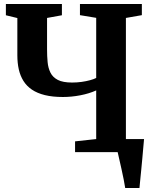

<svg xmlns="http://www.w3.org/2000/svg" viewBox="-20 -763 770 963"><path d="M608 180Q605.5 163 600.5 137.8Q595.5 112.5 589.5 85.5Q583.5 58.5 578.2 35.5Q573 12.5 570 -0.5L533.5 -65.5H702.5Q701 -49.5 698.8 -24.5Q696.5 0.5 694 29.8Q691.5 59 688.5 88Q685.5 117 683.2 141.2Q681 165.5 679.5 180ZM462.5 -309.5Q427 -293.5 382.8 -285Q338.5 -276.5 295.5 -276.5Q243.5 -276.5 205 -286Q166.5 -295.5 140 -313.5Q113.5 -331.5 97.5 -357.2Q81.5 -383 74.2 -415.2Q67 -447.5 67 -486V-672.5L9.5 -686.5V-743H290.5V-686.5L216 -673V-515Q216 -481.5 218.8 -451.8Q221.5 -422 233 -398.8Q244.5 -375.5 270 -362.2Q295.5 -349 341.5 -349Q366 -349 389.2 -352.2Q412.5 -355.5 431.8 -360.8Q451 -366 462.5 -372V-673.5L381 -687V-743H691.5V-687L611.5 -673V-65.5L692 -53V0H356.5V-54L462.5 -65.5Z"/></svg>

Font: Merriweather 36pt
Style: Bold
Weight: 700
Designer: Eben Sorkin
Foundry: Eben Sorkin
Version: Version 2.100